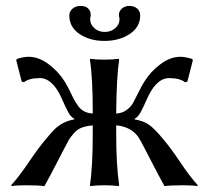

<svg xmlns="http://www.w3.org/2000/svg" viewBox="-20 -633 701 656"><path d="M459 -580.1Q459 -540.5 423.1 -516.8Q387.2 -493.2 336.9 -493.2Q286.6 -493.2 251.7 -516.8Q216.8 -540.5 216.8 -580.1Q216.8 -593.8 227.8 -603.3Q238.8 -612.8 255.9 -612.8Q272 -612.8 281 -604.2Q290 -595.7 290 -583Q290 -578.1 289.1 -575.2Q288.1 -572.3 288.1 -566.9Q288.1 -549.8 302.2 -536.9Q316.4 -523.9 337.9 -523.9Q358.9 -523.9 373.5 -536.6Q388.2 -549.3 388.2 -565.9Q388.2 -572.3 387.2 -575.2Q386.2 -577.1 386.2 -582Q386.2 -594.7 396.7 -603.8Q407.2 -612.8 420.9 -612.8Q438.5 -612.8 448.7 -603.8Q459 -594.7 459 -580.1ZM192.9 -112.8Q146.5 -22.5 131.8 2.9Q110.4 0 68.8 0Q31.7 0 20 2.9L18.1 0Q45.9 -30.8 78.6 -79.3Q111.3 -127.9 137.2 -158.2Q156.2 -181.2 167.7 -192.4Q179.2 -203.6 195.6 -212.4Q211.9 -221.2 233.9 -225.1V-227.1Q222.2 -232.9 212.9 -250.2Q203.6 -267.6 192.4 -293.2Q181.2 -318.8 168.9 -335Q144.5 -366.2 117.2 -366.2Q79.1 -366.2 62 -352.1L54.2 -354L35.2 -428.2L39.1 -432.1Q61.5 -439 78.1 -439Q112.3 -439 146 -413.8Q179.7 -388.7 201.2 -354Q209 -341.8 217.8 -323.7L232.4 -293.9Q238.8 -282.2 247.3 -270.5Q255.9 -258.8 268.1 -252.4Q280.3 -246.1 296.9 -245.1V-250Q296.9 -369.1 287.1 -429.2L289.1 -432.1Q307.6 -429.2 336.9 -429.2Q366.2 -429.2 384.8 -432.1L387.2 -429.2Q378.4 -373 377 -250V-245.1Q397.5 -246.1 412.4 -257.1Q427.2 -268.1 434.3 -280.8Q441.4 -293.5 452.9 -316.9Q464.4 -340.3 473.1 -354Q494.6 -388.7 528.3 -413.8Q562 -439 596.2 -439Q612.3 -439 634.8 -432.1L639.2 -428.2L620.1 -354L611.8 -352.1Q594.7 -366.2 557.1 -366.2Q529.3 -366.2 504.9 -335Q492.7 -318.8 481.4 -293.2Q470.2 -267.6 460.9 -250.2Q451.7 -232.9 439.9 -227.1V-225.1Q471.7 -219.7 490.7 -205.6Q509.8 -191.4 537.1 -158.2Q563 -127.9 595.5 -79.3Q627.9 -30.8 655.8 0L653.8 2.9Q642.1 0 605 0Q563.5 0 542 2.9Q527.3 -22.5 481 -112.8Q459 -156.7 450.2 -168Q426.3 -199.2 379.4 -204.6H377V-179.2Q377 -66.4 387.2 0L384.8 2.9Q366.2 0 336.9 0Q307.6 0 289.1 2.9L287.1 0Q296.9 -60.1 296.9 -179.2V-204.6Q274.9 -202.6 259.5 -197Q244.1 -191.4 231.9 -177.2Q219.7 -163.1 215.1 -155Q210.4 -147 198.2 -123Q194.3 -115.2 192.9 -112.8Z"/></svg>

Font: Linux Biolinum G
Style: Regular
Weight: 400
Designer: Philipp H. Poll
Foundry: Philipp H. Poll
Version: Version 1.1.0 ; ttfautohint (v1.6)